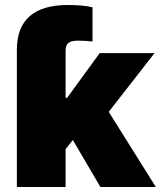

<svg xmlns="http://www.w3.org/2000/svg" viewBox="-20 -753 647 773"><path d="M47.9 -409.2V-551.8Q47.9 -642.6 99.4 -687.7Q150.9 -732.9 253.9 -732.9Q282.2 -732.9 307.1 -730.7Q332 -728.5 352.5 -723.6V-585.9Q339.4 -587.4 324.7 -588.4Q310.1 -589.4 293.9 -589.4Q267.6 -589.4 255.9 -580.3Q244.1 -571.3 244.1 -549.3V-409.2ZM223.6 -126.5V-358.9H250L381.3 -539.1H602.1L381.3 -255.9H325.7ZM47.9 0V-539.1H244.1V0ZM384.3 0 259.8 -212.4 387.2 -351.6 607.4 0Z"/></svg>

Font: Inter 18pt Black
Style: Regular
Weight: 900
Designer: Rasmus Andersson
Foundry: rsms
Version: Version 4.001;git-66647c0bb